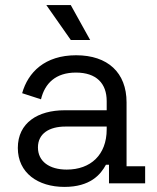

<svg xmlns="http://www.w3.org/2000/svg" viewBox="-20 -720 615 754"><path d="M233 14C334 14 375 -34 396 -73H408V0H550V-67H477V-318C477 -435 403 -503 279 -503C156 -503 90 -436 67 -354L141 -330C156 -393 199 -435 278 -435C359 -435 399 -392 399 -323V-287H234C129 -287 50 -238 50 -139C50 -41 129 14 233 14ZM129 -141C129 -196 174 -223 237 -223H399V-212C399 -112 336 -54 242 -54C174 -54 129 -86 129 -141ZM162 -700 258 -563H334L258 -700Z"/></svg>

Font: Meta Space
Style: Regular
Weight: 400
Designer: Meta Pool / Florian Karsten
Foundry: Meta Pool / Florian Karsten
Version: Version 2.000;Glyphs 3.1.1 (3137)